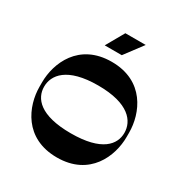

<svg xmlns="http://www.w3.org/2000/svg" viewBox="-201 -1059 1170 1218"><g transform="rotate(30 384.0 -450.0)"><path d="M367 -900 292 -768H417L516 -900ZM703 -366C703 -506 624 -700 384 -700C144 -700 65 -506 65 -366V-334C65 -194 144 0 384 0C624 0 703 -194 703 -334ZM384 -177C157 -177 90 -264 90 -349C90 -434 157 -527 384 -527C611 -527 678 -434 678 -349C678 -264 611 -177 384 -177Z"/></g></svg>

Font: Space Cowgirl Black
Style: Regular
Weight: 900
Designer: Valery Marier
Foundry: Valery Marier
Version: Version 1.000;hotconv 1.0.109;makeotfexe 2.5.65596